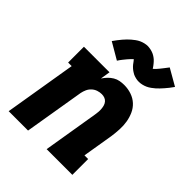

<svg xmlns="http://www.w3.org/2000/svg" viewBox="-215 -904 1030 1030"><g transform="rotate(45 300.0 -388.5)"><path d="M26 0 94 -410H67V-530H261L252 -474Q262 -489 274 -501.5Q286 -514 301 -523Q316 -532 332.5 -535Q349 -538 365 -538Q394 -538 420.5 -529Q447 -520 466.5 -502Q486 -484 497 -459.5Q508 -435 512.5 -408Q517 -381 515.5 -352Q514 -323 510 -295L481 -120H509V0H314L366 -314Q368 -326 369 -337.5Q370 -349 369 -360.5Q368 -372 365 -382.5Q362 -393 355 -401.5Q348 -410 337.5 -414Q327 -418 315 -418Q300 -418 285 -413Q270 -408 258 -397Q246 -386 239.5 -371.5Q233 -357 230 -342L173 0ZM245 -602 151 -657Q160 -670 169 -681.5Q178 -693 186 -702.5Q194 -712 202.5 -720.5Q211 -729 219 -736Q227 -743 238 -751Q249 -759 260 -764Q271 -769 283.5 -772Q296 -775 308 -775Q313 -775 319 -774Q325 -773 330.5 -772Q336 -771 341.5 -769Q347 -767 352 -765Q357 -763 361.5 -760Q366 -757 370 -754.5Q374 -752 379 -747.5Q384 -743 387.5 -739Q391 -735 394.5 -731Q398 -727 400.5 -723.5Q403 -720 406 -716Q409 -712 412 -707Q420 -714 425.5 -720Q431 -726 438 -734.5Q445 -743 453 -753.5Q461 -764 471 -777L565 -723Q556 -710 547 -698.5Q538 -687 529.5 -677.5Q521 -668 513 -659.5Q505 -651 497 -644Q489 -637 478 -629Q467 -621 456 -616Q445 -611 432.5 -608Q420 -605 408 -605Q402 -605 396.5 -605.5Q391 -606 385.5 -607.5Q380 -609 374.5 -610.5Q369 -612 364 -614.5Q359 -617 354.5 -620Q350 -623 346 -625.5Q342 -628 337 -632.5Q332 -637 328 -641Q324 -645 321 -649Q318 -653 315.5 -656.5Q313 -660 309.5 -664.5Q306 -669 303 -672Q296 -665 290.5 -659.5Q285 -654 278 -645.5Q271 -637 262.5 -626.5Q254 -616 245 -602Z"/></g></svg>

Font: Iosevka Curly Slab HvEx
Style: Italic
Weight: 900
Width: 7
Italic angle: -9°
Monospace: yes
Designer: Belleve Invis
Foundry: Belleve Invis
Version: Version 11.1.0; ttfautohint (v1.8.3)